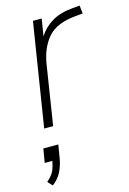

<svg xmlns="http://www.w3.org/2000/svg" viewBox="-118 -553 584 869"><g transform="rotate(-15 174.0 -118.5)"><path d="M47 0 124 -484H165L152 -404Q175 -441 214 -464.5Q253 -488 311 -493L346 -496L350 -458L317 -455Q226 -447 185.5 -400.5Q145 -354 133 -280L89 0ZM18 259 -2 237Q23 215 31.5 196Q40 177 45 151H9L20 86H90L80 147Q74 183 59.5 211Q45 239 18 259Z"/></g></svg>

Font: Nunito Sans ExtraLight
Style: Italic
Weight: 200
Italic angle: -9°
Designer: Vernon Adams
Foundry: Vernon Adams
Version: Version 3.006; ttfautohint (v1.8.3)